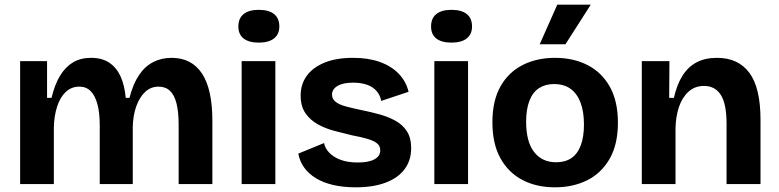

<svg xmlns="http://www.w3.org/2000/svg" viewBox="-20 -786 3326 820"><path d="M66 0V-336V-525H181V-368H200Q214 -426 237 -463.5Q260 -501 292.5 -520Q325 -539 369 -539Q416 -539 447 -518Q478 -497 495 -459.5Q512 -422 517 -368H533Q548 -427 573.5 -465Q599 -503 634.5 -521Q670 -539 713 -539Q756 -539 788.5 -522Q821 -505 843 -471.5Q865 -438 876 -387.5Q887 -337 887 -271V0H743V-253Q743 -307 734 -343.5Q725 -380 706 -398Q687 -416 657 -416Q624 -416 600 -393.5Q576 -371 562 -332Q548 -293 547 -243V0H406V-249Q406 -305 396 -341.5Q386 -378 367 -397Q348 -416 319 -416Q285 -416 261 -393.5Q237 -371 224 -331Q211 -291 210 -242V0Z M1012 0V-525H1156V0ZM1085 -604Q1043 -604 1020.5 -621.5Q998 -639 998 -673Q998 -708 1020.5 -726Q1043 -744 1085 -744Q1128 -744 1150.5 -726Q1173 -708 1173 -673Q1173 -640 1150.5 -622Q1128 -604 1085 -604Z M1499 14Q1446 14 1403 4Q1360 -6 1329 -25Q1298 -44 1279 -70.5Q1260 -97 1254 -130L1364 -175Q1368 -153 1386 -134Q1404 -115 1434.5 -103.5Q1465 -92 1508 -92Q1554 -92 1579 -105.5Q1604 -119 1604 -144Q1604 -163 1590 -174Q1576 -185 1549 -193Q1522 -201 1484 -208Q1447 -217 1408.5 -227Q1370 -237 1337.5 -255Q1305 -273 1284.5 -302.5Q1264 -332 1264 -378Q1264 -426 1290 -462Q1316 -498 1366 -518.5Q1416 -539 1488 -539Q1553 -539 1602 -521.5Q1651 -504 1682.5 -471.5Q1714 -439 1725 -394L1608 -355Q1604 -379 1588.5 -397Q1573 -415 1547.5 -424Q1522 -433 1488 -433Q1445 -433 1421.5 -419Q1398 -405 1398 -382Q1398 -363 1413.5 -351Q1429 -339 1457 -331.5Q1485 -324 1523 -316Q1563 -308 1601 -297.5Q1639 -287 1669.5 -270Q1700 -253 1718 -225Q1736 -197 1736 -153Q1736 -101 1708 -63.5Q1680 -26 1627 -6Q1574 14 1499 14Z M1835 0V-525H1979V0ZM1908 -604Q1866 -604 1843.5 -621.5Q1821 -639 1821 -673Q1821 -708 1843.5 -726Q1866 -744 1908 -744Q1951 -744 1973.5 -726Q1996 -708 1996 -673Q1996 -640 1973.5 -622Q1951 -604 1908 -604Z M2350 14Q2271 14 2211 -17.5Q2151 -49 2117 -110.5Q2083 -172 2083 -264Q2083 -356 2117.5 -417Q2152 -478 2212.5 -508.5Q2273 -539 2350 -539Q2429 -539 2489.5 -508Q2550 -477 2584.5 -415.5Q2619 -354 2619 -262Q2619 -169 2583.5 -107.5Q2548 -46 2487.5 -16Q2427 14 2350 14ZM2355 -93Q2394 -93 2420.5 -111Q2447 -129 2460.5 -165.5Q2474 -202 2474 -254Q2474 -309 2459.5 -347.5Q2445 -386 2417 -406.5Q2389 -427 2346 -427Q2309 -427 2282 -409.5Q2255 -392 2241 -355.5Q2227 -319 2227 -266Q2227 -181 2261 -137Q2295 -93 2355 -93ZM2395 -597H2285L2360 -766H2503Z M2721 0V-318V-525H2839L2838 -368H2858Q2871 -425 2895 -463Q2919 -501 2955.5 -520Q2992 -539 3042 -539Q3133 -539 3180.5 -475Q3228 -411 3228 -274V0H3083V-258Q3083 -342 3058.5 -380.5Q3034 -419 2987 -419Q2947 -419 2920 -394Q2893 -369 2879.5 -328.5Q2866 -288 2865 -238V0Z"/></svg>

Font: Bricolage Grotesque 96pt ExtraBold
Style: Bold
Weight: 700
Version: Version 1.001;gftools[0.9.33.dev8+g029e19f]